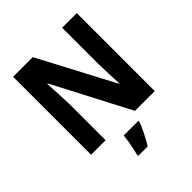

<svg xmlns="http://www.w3.org/2000/svg" viewBox="-250 -868 1243 1243"><g transform="rotate(-45 371.5 -246.5)"><path d="M663 0H482L208 -525H204Q207 -473 209 -425.5Q211 -378 213 -334V0H80V-714H260L533 -197H536Q534 -246 532 -292Q530 -338 529 -381V-714H663ZM452 71Q439 106 419.5 145Q400 184 377 221H291V208Q296 189 301.5 162.5Q307 136 311.5 109Q316 82 318 61H452Z"/></g></svg>

Font: Noto Sans SemiCondensed
Style: Bold
Weight: 700
Width: 4
Designer: Monotype Design Team
Foundry: Monotype Imaging Inc.
Version: Version 2.013; ttfautohint (v1.8.4.7-5d5b)